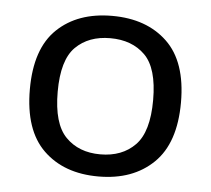

<svg xmlns="http://www.w3.org/2000/svg" viewBox="-40 -791 589 536"><g transform="rotate(5 254.0 -523.0)"><path d="M254 -297.5Q157.5 -297.5 100 -353.2Q42.5 -409 42.5 -523.5Q42.5 -637.5 100 -692.5Q157.5 -747.5 254 -747.5Q350.5 -747.5 408.2 -692.5Q466 -637.5 466 -523.5Q466 -409.5 408.2 -353.5Q350.5 -297.5 254 -297.5ZM254 -359.5Q315 -359.5 351.5 -396.8Q388 -434 388 -523.5Q388 -612.5 351.5 -648.8Q315 -685 254 -685Q193.5 -685 157 -648.8Q120.5 -612.5 120.5 -523.5Q120.5 -434 157 -396.8Q193.5 -359.5 254 -359.5Z"/></g></svg>

Font: Encode Sans SemiExpanded SemiExpanded
Style: Regular
Weight: 400
Width: 6
Designer: Multiple Designers
Foundry: Impallari Type
Version: Version 3.000; ttfautohint (v1.8.3) -l 8 -r 50 -G 200 -x 14 